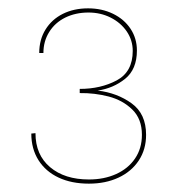

<svg xmlns="http://www.w3.org/2000/svg" viewBox="-20 -923 433 460"><path d="M55 -603 65 -604Q65 -552 100 -522.5Q135 -493 193 -493Q229.5 -493 258.2 -506Q287 -519 303.5 -543.2Q320 -567.5 320 -600Q320 -638 297 -660.5Q274 -683 240.2 -691.8Q206.5 -700.5 171 -700V-710Q221.5 -710 259.8 -730.5Q298 -751 298 -801Q298 -826.5 283.8 -847.5Q269.5 -868.5 245.2 -880.8Q221 -893 192 -893Q161 -893 136.2 -880.8Q111.5 -868.5 97.8 -846.2Q84 -824 84 -796H74Q74 -828 89 -852.2Q104 -876.5 130.5 -889.8Q157 -903 191 -903Q224 -903 250.8 -890Q277.5 -877 292.8 -854Q308 -831 308 -802Q308 -757 279.8 -734.2Q251.5 -711.5 214 -706Q260.5 -700.5 295.2 -675.5Q330 -650.5 330 -600Q330 -565 312.5 -538.5Q295 -512 264 -497.5Q233 -483 193 -483Q151.5 -483 120.5 -497.5Q89.5 -512 72.2 -539.2Q55 -566.5 55 -603Z"/></svg>

Font: HK Grotesk Thin
Style: Regular
Weight: 100
Designer: Alfredo Marco Pradil
Foundry: Hanken Design Co.
Version: Version 3.001